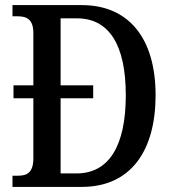

<svg xmlns="http://www.w3.org/2000/svg" viewBox="-20 -734 679 754"><path d="M29 0H301C493 0 591 -141 591 -360C591 -587 483 -714 301 -714H29V-670H49C84 -670 111 -659 111 -604V-399H33V-348H111V-113C111 -56 86 -44 51 -44H29ZM281 -53H218V-348H346V-399H218V-662H282C409 -662 474 -557 474 -360C474 -163 409 -53 281 -53Z"/></svg>

Font: Noto Serif Thai Condensed Medium
Style: Regular
Weight: 500
Width: 3
Designer: Monotype Design Team
Foundry: Monotype Imaging Inc.
Version: Version 2.002